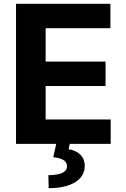

<svg xmlns="http://www.w3.org/2000/svg" viewBox="-20 -747 653 997"><path d="M63.2 0H272L256.7 69.2C306.1 75.3 328.8 89.1 327.8 118.3C326.7 148.4 290.8 162.6 231.2 162.6L232.6 230.1C351.6 230.1 420.5 185 420.1 114.3C419.7 64.6 385.3 35.5 336.6 28.1L342 0H554.7V-126.8H217V-300.4H528.1V-427.2H217V-600.5H553.3V-727.3H63.2Z"/></svg>

Font: Karasuma Gothic
Style: Bold
Weight: 700
Designer: Rasmus Andersson / Ryoko Nishizuka
Foundry: Genbu
Version: Version 1.00